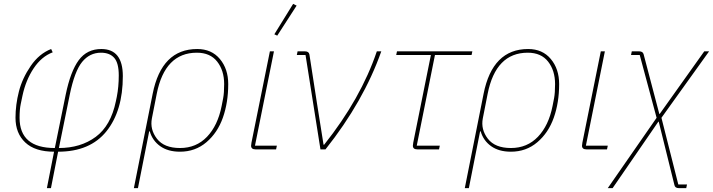

<svg xmlns="http://www.w3.org/2000/svg" viewBox="-20 -771 3680 991"><path d="M222 200 259 12Q161 12 110.5 -35.5Q60 -83 60 -163Q60 -230 77.5 -298.5Q95 -367 138.5 -430.5Q182 -494 244 -518L252 -501Q194 -479 153.5 -418Q113 -357 96 -277L87 -234Q81 -206 81 -163Q81 -7 263 -7L319 -282Q344 -403 386.5 -460.5Q429 -518 503 -518Q614 -518 614 -378Q614 -199 529.5 -93.5Q445 12 280 12L243 200ZM284 -7Q396 -7 474 -64.5Q552 -122 578 -248L583 -272Q593 -323 593 -382Q593 -446 569.5 -472.5Q546 -499 501 -499Q443 -499 404 -451.5Q365 -404 340 -282Z M671 200 768 -287Q814 -518 998 -518Q1072 -518 1115 -466.5Q1158 -415 1158 -337Q1158 -242 1130.5 -164Q1103 -86 1045.5 -37Q988 12 909 12Q847 12 807 -16.5Q767 -45 753 -93H750L692 200ZM909 -7Q993 -7 1048.5 -65Q1104 -123 1124 -224L1132 -265Q1137 -292 1137 -337Q1137 -407 1101 -453Q1065 -499 996 -499Q831 -499 789 -287L764 -160Q753 -103 790 -55Q827 -7 909 -7Z M1511 -742 1411 -587 1396 -594 1493 -751ZM1409 -19 1405 0H1299Q1276 0 1276 -19Q1276 -23 1278 -35L1373 -506H1394L1296 -19Z M1660 0H1634L1557 -487H1512L1516 -506H1554Q1574 -506 1577 -490L1616 -238L1650 -24H1653Q1843 -263 1925 -506H1948Q1857 -248 1660 0Z M2246 0H2134Q2111 0 2111 -19Q2111 -23 2113 -35L2204 -487H2025L2029 -506H2418L2414 -487H2225L2131 -19H2250Z M2379 200 2476 -287Q2522 -518 2706 -518Q2780 -518 2823 -466.5Q2866 -415 2866 -337Q2866 -242 2838.5 -164Q2811 -86 2753.5 -37Q2696 12 2617 12Q2555 12 2515 -16.5Q2475 -45 2461 -93H2458L2400 200ZM2617 -7Q2701 -7 2756.5 -65Q2812 -123 2832 -224L2840 -265Q2845 -292 2845 -337Q2845 -407 2809 -453Q2773 -499 2704 -499Q2539 -499 2497 -287L2472 -160Q2461 -103 2498 -55Q2535 -7 2617 -7Z M3117 -19 3113 0H3007Q2984 0 2984 -19Q2984 -23 2986 -35L3081 -506H3102L3004 -19Z M3241 -506H3279Q3298 -506 3302 -491L3383 -183H3385L3615 -506H3640L3394 -163L3481 181H3526L3522 200H3484Q3464 200 3461 184L3380 -143H3378L3142 200H3117L3369 -163L3282 -487H3237Z"/></svg>

Font: IBM Plex Sans Thin
Style: Italic
Weight: 100
Italic angle: -11.31°
Designer: Mike Abbink, Paul van der Laan, Pieter van Rosmalen
Foundry: Bold Monday
Version: Version 3.0